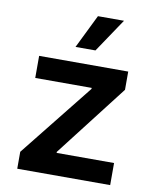

<svg xmlns="http://www.w3.org/2000/svg" viewBox="-87 -845 735 911"><g transform="rotate(10 281.0 -389.5)"><path d="M231 -617.2 310.5 -779.3H436L327.1 -617.2ZM59.1 0V-81.5L340.3 -434.1V-439H68.4V-545.4H497.6V-457.5L230 -111.3V-106.4H506.8V0Z"/></g></svg>

Font: Interop SemBd
Style: Regular
Weight: 600
Designer: Rasmus Andersson, Google, Jang Haemin
Foundry: jhaemin
Version: Version 1.007